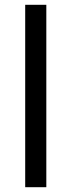

<svg xmlns="http://www.w3.org/2000/svg" viewBox="-20 -780 298 800"><path d="M173 0H85V-760H173Z"/></svg>

Font: Noto Sans Historical
Style: Regular
Weight: 400
Designer: Monotype Design Team
Foundry: Monotype Imaging Inc.
Version: Version 2.013; ttfautohint (v1.8.4.7-5d5b)